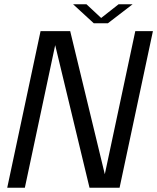

<svg xmlns="http://www.w3.org/2000/svg" viewBox="-20 -884 740 904"><path d="M97 0H14L171 -737.5H310.5L477 -49L469.5 -45L617 -737.5H700L543 0H401.5L236 -687.5L244 -691ZM324 -864H387L468 -788.5H442.5L538.5 -864H604.5L488 -774.5H421.5Z"/></svg>

Font: Epilogue
Style: Italic
Weight: 400
Italic angle: -12°
Designer: Tyler Finck
Foundry: Etcetera Type Co
Version: Version 2.112